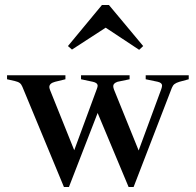

<svg xmlns="http://www.w3.org/2000/svg" viewBox="-20 -734 778 763"><path d="M69 -389Q65 -399 58.5 -404Q52 -409 39 -412L8 -419V-435H240V-419L199 -409Q176 -403 176 -388Q176 -384 179 -376L275 -137L365 -381Q368 -389 368 -393Q368 -405 349 -409L302 -419V-435H495V-419L447 -409Q430 -403 430 -392Q430 -386 433 -378L531 -136L621 -380Q624 -389 624 -394Q624 -405 607 -409L559 -419V-435H730V-419L693 -409Q680 -405 673.5 -400Q667 -395 663 -385L511 9H491L368 -285L254 9H234ZM549 -551 533 -536 400 -624 266 -537 250 -551 385 -714H413Z"/></svg>

Font: Ibarra Real Nova SemiBold
Style: Regular
Weight: 600
Designer: Jose Maria Ribagorda & Octavio Pardo
Foundry: Jose Maria Ribagorda
Version: Version 1.014